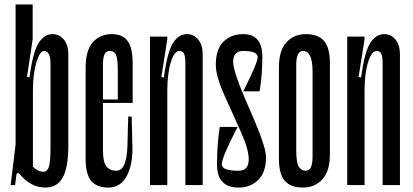

<svg xmlns="http://www.w3.org/2000/svg" viewBox="-20 -831 1854 862"><path d="M206.7 -171.1V-544.4Q206.7 -602.2 177.8 -602.2Q158.9 -602.2 143.3 -550.6Q127.8 -498.9 127.8 -424.4V-82.2Q150 -60 175.6 -60Q192.2 -60 199.4 -81.7Q206.7 -103.3 206.7 -171.1ZM286.7 -587.8V-177.8Q286.7 -78.9 261.7 -33.9Q236.7 11.1 183.3 11.1Q115.6 11.1 64.4 -54.4L54.4 -52.2L47.8 0H27.8L50 -182.2V-811.1H126.7V-654.4L101.1 -485.6L112.2 -483.3Q127.8 -597.8 153.3 -637.8Q178.9 -677.8 215.6 -677.8Q246.7 -677.8 266.7 -653.3Q286.7 -628.9 286.7 -587.8Z M508.9 -368.9V-510Q508.9 -566.7 501.1 -584.4Q493.3 -602.2 474.4 -602.2Q455.6 -602.2 448.9 -586.7Q442.2 -571.1 442.2 -537.8V-156.7Q442.2 -102.2 458.3 -83.3Q474.4 -64.4 502.2 -64.4Q548.9 -64.4 552.2 -177.8L555.6 -307.8H571.1L574.4 -174.4Q576.7 -92.2 548.9 -40.6Q521.1 11.1 466.7 11.1Q414.4 11.1 389.4 -18.9Q364.4 -48.9 364.4 -118.9V-526.7Q364.4 -604.4 396.7 -641.1Q428.9 -677.8 482.2 -677.8Q530 -677.8 552.8 -647.2Q575.6 -616.7 575.6 -546.7V-368.9ZM553.3 -368.9H415.6V-384.4H553.3Z M653.3 -666.7H731.1V-654.4L704.4 -485.6L715.6 -483.3Q731.1 -597.8 756.7 -637.8Q782.2 -677.8 818.9 -677.8Q850 -677.8 870 -653.3Q890 -628.9 890 -587.8V0H812.2V-544.4Q812.2 -575.6 806.7 -588.9Q801.1 -602.2 785.6 -602.2Q762.2 -602.2 746.7 -551.1Q731.1 -500 731.1 -422.2V0H653.3Z M1174.4 -125.6Q1174.4 -57.8 1139.4 -23.3Q1104.4 11.1 1051.1 11.1Q954.4 11.1 954.4 -92.2Q954.4 -184.4 966.7 -261.1H1046.7Q975.6 -124.4 975.6 -93.3Q975.6 -64.4 1051.1 -64.4Q1096.7 -64.4 1096.7 -115.6Q1096.7 -161.1 1060 -242.2Q1023.3 -323.3 986.1 -406.7Q948.9 -490 948.9 -540Q948.9 -610 983.3 -643.9Q1017.8 -677.8 1072.2 -677.8Q1157.8 -677.8 1157.8 -575.6Q1157.8 -493.3 1145.6 -421.1H1072.2Q1136.7 -548.9 1136.7 -574.4Q1136.7 -602.2 1072.2 -602.2Q1026.7 -602.2 1026.7 -553.3Q1026.7 -506.7 1100.6 -340.6Q1174.4 -174.4 1174.4 -125.6Z M1340 -602.2Q1310 -602.2 1310 -538.9V-156.7Q1310 -102.2 1321.1 -83.3Q1332.2 -64.4 1353.3 -64.4Q1383.3 -64.4 1383.3 -127.8V-510Q1383.3 -602.2 1340 -602.2ZM1340 11.1Q1285.6 11.1 1258.9 -18.9Q1232.2 -48.9 1232.2 -118.9V-527.8Q1232.2 -604.4 1266.1 -641.1Q1300 -677.8 1353.3 -677.8Q1407.8 -677.8 1434.4 -647.8Q1461.1 -617.8 1461.1 -547.8V-138.9Q1461.1 -62.2 1427.2 -25.6Q1393.3 11.1 1340 11.1Z M1538.9 -666.7H1616.7V-654.4L1590 -485.6L1601.1 -483.3Q1616.7 -597.8 1642.2 -637.8Q1667.8 -677.8 1704.4 -677.8Q1735.6 -677.8 1755.6 -653.3Q1775.6 -628.9 1775.6 -587.8V0H1697.8V-544.4Q1697.8 -575.6 1692.2 -588.9Q1686.7 -602.2 1671.1 -602.2Q1647.8 -602.2 1632.2 -551.1Q1616.7 -500 1616.7 -422.2V0H1538.9Z"/></svg>

Font: Le Murmure
Style: Regular
Weight: 600
Width: 2
Designer: Jeremy Landes, Alexander Slobzheninov (Cyrillic)
Foundry: Velvetyne Type Foundry
Version: Version 1.0